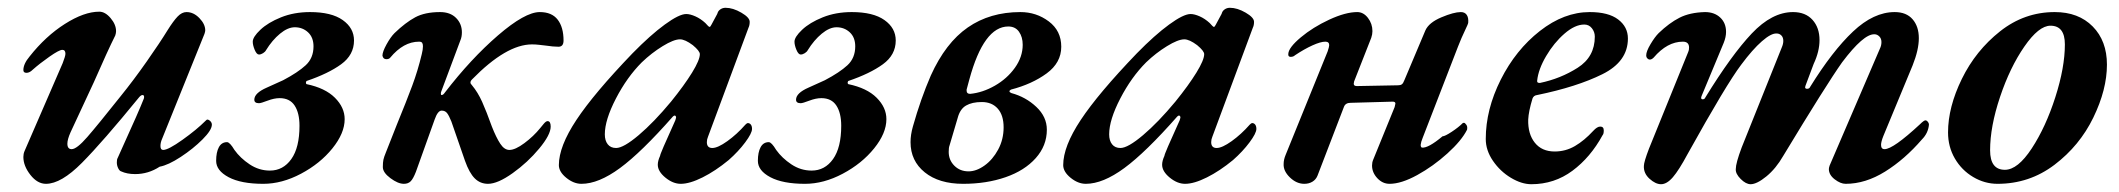

<svg xmlns="http://www.w3.org/2000/svg" viewBox="-20 -458 5442 493"><path d="M40 -55Q40 -63 43 -70L141 -296Q148 -314 148 -320Q148 -330 140 -330Q132 -330 107 -312.5Q82 -295 64 -279Q56 -271 48 -271Q40 -271 40 -278Q40 -294 56 -313Q97 -365 146.5 -396.5Q196 -428 235 -428Q250 -428 264 -411.5Q278 -395 278 -378Q278 -373 276 -367Q256 -327 221 -247L161 -118Q153 -100 153 -89Q153 -75 164 -75Q177 -75 204 -106Q231 -137 289 -210Q323 -252 357 -300.5Q391 -349 410 -380Q425 -404 436 -415.5Q447 -427 459 -427Q477 -427 492 -411.5Q507 -396 507 -380Q507 -377 505 -371L396 -101Q392 -92 392 -83Q392 -73 399 -73Q412 -73 448.5 -99Q485 -125 508 -148Q511 -151 512 -151Q516 -151 520 -147Q524 -143 524 -138Q524 -124 500 -100Q476 -76 444 -55Q412 -34 390 -30Q361 -11 327 -11Q306 -11 291 -18Q287 -19 283.5 -26Q280 -33 280 -41Q280 -49 282 -52L295 -81Q336 -171 349 -204Q350 -206 350 -209Q350 -214 346 -214Q342 -214 337 -208Q244 -94 190.5 -40Q137 14 98 14Q76 14 58 -9Q40 -32 40 -55Z M535 -45Q535 -67 542 -80Q549 -93 563 -93Q570 -93 582 -73Q597 -52 621 -36Q645 -20 673 -20Q707 -20 728 -49.5Q749 -79 749 -135Q749 -168 736.5 -187Q724 -206 698 -206Q684 -206 667 -199.5Q650 -193 645 -193Q633 -193 633 -202Q633 -219 665 -233L707 -252Q745 -272 765 -290.5Q785 -309 785 -339Q785 -362 771 -375Q757 -388 737 -388Q719 -388 699 -371.5Q679 -355 663 -329Q661 -325 655.5 -321.5Q650 -318 645 -318Q639 -318 634 -330Q629 -342 629 -351Q629 -363 648.5 -381.5Q668 -400 701.5 -413.5Q735 -427 776 -427Q831 -427 860 -406.5Q889 -386 889 -354Q889 -317 856 -293Q823 -269 767 -250Q764 -245 767 -242Q815 -232 840 -207Q865 -182 865 -152Q865 -116 833.5 -77Q802 -38 753 -12Q704 14 656 14Q599 14 567 -3Q535 -20 535 -45Z M963 -29Q963 -41 964.5 -48Q966 -55 971 -67Q975 -78 999 -138Q1024 -199 1038.5 -238Q1053 -277 1063 -319Q1066 -331 1066 -339Q1066 -345 1064 -348Q1062 -351 1056 -351Q1016 -351 982 -310Q979 -306 972 -306Q964 -306 962 -315Q962 -325 972.5 -344Q983 -363 993 -373Q1021 -400 1046 -413.5Q1071 -427 1110 -427Q1136 -427 1151 -412Q1166 -397 1166 -375Q1166 -363 1162 -354L1113 -223Q1112 -221 1112 -217Q1112 -214 1114 -214Q1118 -214 1122 -220Q1189 -307 1258.5 -367Q1328 -427 1366 -427Q1397 -427 1412 -407.5Q1427 -388 1427 -354Q1427 -338 1414 -338Q1401 -338 1381 -341Q1372 -342 1363.5 -343Q1355 -344 1346 -344Q1280 -344 1192 -254Q1188 -250 1188 -246Q1188 -243 1192 -239Q1207 -221 1218 -196.5Q1229 -172 1243 -133Q1254 -105 1264.5 -89Q1275 -73 1288 -73Q1303 -73 1326.5 -90.5Q1350 -108 1367 -129Q1371 -134 1376.5 -140.5Q1382 -147 1386 -147Q1394 -147 1394 -133Q1394 -112 1364.5 -76.5Q1335 -41 1296.5 -13.5Q1258 14 1233 14Q1213 14 1199 0Q1185 -14 1174 -45L1139 -146Q1133 -161 1128 -167.5Q1123 -174 1114 -174Q1104 -174 1096 -151L1048 -17Q1041 1 1034.5 7.5Q1028 14 1017 14Q1002 14 982.5 -0.5Q963 -15 963 -29Z M1415 -34Q1415 -82 1460 -150Q1505 -218 1604 -321Q1650 -368 1687 -395Q1724 -422 1742 -422Q1752 -422 1765.5 -416Q1779 -410 1791 -399Q1800 -389 1801 -389Q1803 -389 1804 -390Q1805 -391 1807 -395Q1812 -405 1817.5 -414.5Q1823 -424 1823 -426Q1825 -431 1830.5 -434.5Q1836 -438 1843 -438Q1862 -438 1883.5 -425.5Q1905 -413 1905 -402Q1905 -393 1902 -387L1798 -107Q1795 -100 1795 -93Q1795 -78 1809 -78Q1823 -78 1847.5 -95.5Q1872 -113 1894 -138Q1898 -142 1900 -142Q1905 -142 1908 -138Q1911 -134 1911 -127Q1911 -116 1893.5 -92.5Q1876 -69 1851 -47Q1817 -19 1784 -2.5Q1751 14 1728 14Q1708 14 1688.5 -2Q1669 -18 1669 -35Q1669 -45 1675 -58Q1674 -61 1714 -149Q1716 -155 1716 -156Q1716 -160 1713.5 -161Q1711 -162 1708 -159Q1627 -67 1572 -26.5Q1517 14 1473 14Q1453 14 1434 -1.5Q1415 -17 1415 -34ZM1703 -197Q1737 -239 1757 -271.5Q1777 -304 1777 -319Q1777 -327 1759 -342Q1739 -357 1726 -357Q1710 -357 1681.5 -339.5Q1653 -322 1628 -298Q1590 -260 1561.5 -205Q1533 -150 1533 -113Q1533 -97 1540.5 -87.5Q1548 -78 1562 -78Q1581 -78 1620 -111Q1659 -144 1703 -197Z M1926 -45Q1926 -67 1933 -80Q1940 -93 1954 -93Q1961 -93 1973 -73Q1988 -52 2012 -36Q2036 -20 2064 -20Q2098 -20 2119 -49.5Q2140 -79 2140 -135Q2140 -168 2127.5 -187Q2115 -206 2089 -206Q2075 -206 2058 -199.5Q2041 -193 2036 -193Q2024 -193 2024 -202Q2024 -219 2056 -233L2098 -252Q2136 -272 2156 -290.5Q2176 -309 2176 -339Q2176 -362 2162 -375Q2148 -388 2128 -388Q2110 -388 2090 -371.5Q2070 -355 2054 -329Q2052 -325 2046.5 -321.5Q2041 -318 2036 -318Q2030 -318 2025 -330Q2020 -342 2020 -351Q2020 -363 2039.5 -381.5Q2059 -400 2092.5 -413.5Q2126 -427 2167 -427Q2222 -427 2251 -406.5Q2280 -386 2280 -354Q2280 -317 2247 -293Q2214 -269 2158 -250Q2155 -245 2158 -242Q2206 -232 2231 -207Q2256 -182 2256 -152Q2256 -116 2224.5 -77Q2193 -38 2144 -12Q2095 14 2047 14Q1990 14 1958 -3Q1926 -20 1926 -45Z M2318 -93Q2318 -112 2324 -133Q2344 -204 2370 -264Q2408 -348 2465 -387.5Q2522 -427 2600 -427Q2641 -427 2673 -403Q2705 -379 2705 -338Q2705 -297 2667.5 -269.5Q2630 -242 2576 -228Q2572 -226 2572 -223.5Q2572 -221 2577 -219Q2614 -209 2641 -183.5Q2668 -158 2668 -125Q2668 -84 2639.5 -52Q2611 -20 2562 -3Q2513 14 2453 14Q2391 14 2354.5 -15.5Q2318 -45 2318 -93ZM2606 -343Q2606 -363 2596.5 -376.5Q2587 -390 2569 -390Q2506 -390 2469 -254L2462 -228V-225Q2462 -217 2471 -217Q2503 -220 2534.5 -238Q2566 -256 2586 -284Q2606 -312 2606 -343ZM2557 -131Q2557 -162 2542 -179Q2527 -196 2501 -196Q2476 -196 2460.5 -187Q2445 -178 2439 -155L2418 -84Q2416 -79 2416 -68Q2416 -47 2430.5 -32.5Q2445 -18 2467 -18Q2487 -18 2508 -33Q2529 -48 2543 -74Q2557 -100 2557 -131Z M2710 -34Q2710 -82 2755 -150Q2800 -218 2899 -321Q2945 -368 2982 -395Q3019 -422 3037 -422Q3047 -422 3060.5 -416Q3074 -410 3086 -399Q3095 -389 3096 -389Q3098 -389 3099 -390Q3100 -391 3102 -395Q3107 -405 3112.5 -414.5Q3118 -424 3118 -426Q3120 -431 3125.5 -434.5Q3131 -438 3138 -438Q3157 -438 3178.5 -425.5Q3200 -413 3200 -402Q3200 -393 3197 -387L3093 -107Q3090 -100 3090 -93Q3090 -78 3104 -78Q3118 -78 3142.5 -95.5Q3167 -113 3189 -138Q3193 -142 3195 -142Q3200 -142 3203 -138Q3206 -134 3206 -127Q3206 -116 3188.5 -92.5Q3171 -69 3146 -47Q3112 -19 3079 -2.5Q3046 14 3023 14Q3003 14 2983.5 -2Q2964 -18 2964 -35Q2964 -45 2970 -58Q2969 -61 3009 -149Q3011 -155 3011 -156Q3011 -160 3008.5 -161Q3006 -162 3003 -159Q2922 -67 2867 -26.5Q2812 14 2768 14Q2748 14 2729 -1.5Q2710 -17 2710 -34ZM2998 -197Q3032 -239 3052 -271.5Q3072 -304 3072 -319Q3072 -327 3054 -342Q3034 -357 3021 -357Q3005 -357 2976.5 -339.5Q2948 -322 2923 -298Q2885 -260 2856.5 -205Q2828 -150 2828 -113Q2828 -97 2835.5 -87.5Q2843 -78 2857 -78Q2876 -78 2915 -111Q2954 -144 2998 -197Z M3276 -37Q3276 -48 3281 -60L3389 -326Q3393 -338 3393 -342Q3393 -351 3383 -351Q3371 -351 3350 -341.5Q3329 -332 3305 -316Q3301 -312 3294 -312Q3287 -312 3288 -320Q3289 -336 3320 -362Q3351 -388 3393 -407.5Q3435 -427 3465 -427Q3481 -427 3492.5 -412Q3504 -397 3504 -378Q3504 -370 3501 -361L3457 -249L3456 -243Q3456 -237 3464 -237L3570 -239Q3576 -239 3579.5 -241.5Q3583 -244 3586 -252L3640 -380Q3649 -400 3681 -413.5Q3713 -427 3731 -427Q3741 -427 3746 -420Q3751 -413 3750 -400Q3750 -397 3741.5 -379.5Q3733 -362 3724 -339L3633 -104Q3624 -82 3631 -79Q3647 -77 3684 -108Q3690 -108 3707.5 -119.5Q3725 -131 3736 -142Q3738 -143 3740 -142.5Q3742 -142 3743 -140Q3749 -135 3747 -125Q3733 -97 3696.5 -64Q3660 -31 3619 -8.5Q3578 14 3548 14Q3530 14 3516.5 -0.5Q3503 -15 3503 -33Q3503 -41 3506 -48L3561 -183L3563 -192Q3563 -197 3556 -197L3448 -194Q3435 -194 3431 -184L3363 -7Q3359 3 3350 8.5Q3341 14 3329 14Q3309 14 3292 -2.5Q3275 -19 3276 -37Z M3795 -101Q3795 -177 3833.5 -253.5Q3872 -330 3934 -378.5Q3996 -427 4062 -427Q4110 -427 4135 -408Q4160 -389 4160 -359Q4160 -300 4094.5 -267.5Q4029 -235 3927 -214Q3918 -213 3915 -205Q3905 -172 3904 -151Q3903 -114 3921 -91.5Q3939 -69 3972 -69Q4000 -69 4024 -83Q4048 -97 4071 -122Q4081 -133 4089 -133Q4098 -133 4098 -123Q4098 -114 4095 -111Q4064 -54 4017.5 -19.5Q3971 15 3912 15Q3887 15 3859.5 -1.5Q3832 -18 3813.5 -45Q3795 -72 3795 -101ZM4075 -364Q4075 -376 4067.5 -385.5Q4060 -395 4048 -395Q4024 -395 3997 -371.5Q3970 -348 3950 -314Q3930 -280 3927 -251V-249Q3927 -245 3934 -245Q3987 -256 4031 -284Q4075 -312 4075 -364Z M4201 -32Q4201 -42 4214 -76L4315 -325Q4317 -329 4317 -336Q4317 -351 4301 -351Q4261 -351 4226 -310Q4221 -305 4216 -305Q4213 -305 4210 -308Q4207 -311 4207 -316Q4207 -326 4218 -344.5Q4229 -363 4239 -373Q4266 -399 4292.5 -412.5Q4319 -426 4358 -427Q4382 -427 4397 -413Q4412 -399 4412 -376Q4412 -363 4406 -348L4349 -211L4348 -207Q4348 -203 4352 -203Q4357 -203 4359 -208Q4426 -317 4478 -372Q4530 -427 4584 -427Q4616 -427 4634 -407Q4652 -387 4652 -355Q4652 -326 4637 -294L4616 -238L4615 -234Q4615 -230 4620 -230Q4626 -230 4628 -235Q4685 -327 4738 -377Q4791 -427 4845 -427Q4875 -427 4891 -408.5Q4907 -390 4907 -360Q4907 -330 4891 -290L4816 -109Q4810 -94 4810 -86Q4810 -75 4819 -75Q4841 -75 4910 -139Q4920 -149 4924 -149Q4927 -149 4930 -145.5Q4933 -142 4933 -138Q4931 -116 4915 -100Q4871 -49 4820.5 -17.5Q4770 14 4719 14Q4706 14 4691 2.5Q4676 -9 4676 -24Q4676 -27 4678 -33L4807 -333Q4811 -341 4811 -350Q4811 -359 4805.5 -364.5Q4800 -370 4793 -370Q4765 -371 4710 -298Q4669 -240 4559 -58Q4540 -25 4515.5 -5Q4491 15 4475 15Q4463 15 4449.5 1.5Q4436 -12 4437 -24Q4437 -39 4452 -79L4555 -336Q4559 -345 4559 -353Q4559 -362 4554 -367Q4549 -372 4542 -372Q4528 -373 4504 -352Q4480 -331 4451 -292Q4413 -242 4313 -62Q4291 -21 4275.5 -3Q4260 15 4245 15Q4231 15 4215.5 1Q4200 -13 4201 -32Z M4982 -118Q4982 -183 5017.5 -255.5Q5053 -328 5115.5 -377.5Q5178 -427 5256 -427Q5317 -427 5353.5 -390Q5390 -353 5390 -292Q5390 -228 5355 -156Q5320 -84 5255.5 -35Q5191 14 5109 14Q5076 14 5046.5 -3.5Q5017 -21 4999.5 -51Q4982 -81 4982 -118ZM5282 -344Q5282 -392 5245 -392Q5215 -392 5178 -338.5Q5141 -285 5115.5 -209Q5090 -133 5090 -72Q5090 -22 5128 -22Q5161 -22 5197 -77Q5233 -132 5257.5 -208.5Q5282 -285 5282 -344Z"/></svg>

Font: EB Garamond SemiBold
Style: Italic
Weight: 600
Italic angle: -17.2°
Designer: Georg Duffner and Octavio Pardo
Foundry: Georg Duffner
Version: Version 1.000